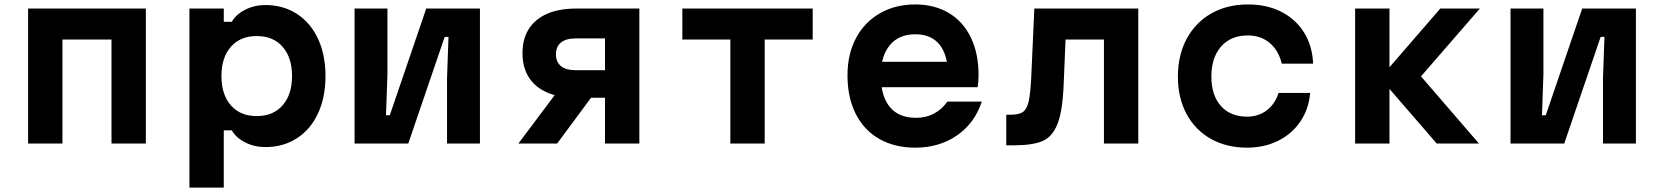

<svg xmlns="http://www.w3.org/2000/svg" viewBox="-20 -652 7540 872"><path d="M107.6 -613.1H642.4V0H486.4V-472.3H263.6V0H107.6Z M840.3 -613.1H996.3V-553.1H1032.9Q1052.1 -587.1 1093.9 -608.1Q1135.7 -629.1 1185.7 -629.1Q1266.5 -629.1 1328.6 -588.8Q1390.7 -548.5 1424.5 -475.5Q1458.3 -402.5 1458.3 -306.5Q1458.3 -210.4 1424.5 -137.4Q1390.7 -64.3 1328.6 -24.2Q1266.5 16 1185.7 16Q1135.9 16 1093.9 -5Q1051.9 -26 1032.9 -60H996.3V200H840.3ZM1306.3 -306.7Q1306.3 -390.8 1263.5 -439.6Q1220.8 -488.3 1146 -488.3Q1071.2 -488.3 1028.5 -439.4Q985.7 -390.5 985.7 -306.5Q985.7 -222.4 1028.5 -173.6Q1071.2 -124.8 1146 -124.8Q1220.8 -124.8 1263.5 -173.7Q1306.3 -222.6 1306.3 -306.7Z M1590.3 -613.1H1739.7V-316.2L1733.1 -128.5H1750.3L1915.8 -613.1H2159.7V0H2010.3V-296.9L2016.9 -484.7H1999.7L1834.2 0H1590.3Z M2727.7 -208.2H2595.3Q2518.8 -208.2 2464.3 -232.2Q2409.9 -256.1 2381.4 -301.3Q2353 -346.4 2353 -410.7Q2353 -474.9 2381.4 -520Q2409.9 -565.2 2464.3 -589.2Q2518.8 -613.1 2595.3 -613.1H2883.7V0H2727.7ZM2510.3 -234.7H2684L2510.3 0H2334.3ZM2727.7 -333.1V-477.6H2595.3Q2551.2 -477.6 2528.1 -459.2Q2505 -440.8 2505 -405.4Q2505 -369.9 2528.1 -351.5Q2551.2 -333.1 2595.3 -333.1Z M3297 -472.3H3079V-613.1H3671V-472.3H3453V0H3297Z M4333.7 -371.2 4285.5 -310.3Q4285.5 -400.7 4247.8 -448.5Q4210.1 -496.3 4136.7 -496.3Q4061.9 -496.3 4021.1 -446.7Q3980.3 -397.1 3980.3 -310.3Q3980.3 -216.4 4020.8 -166.6Q4061.2 -116.9 4140.7 -116.9Q4185.8 -116.9 4221.8 -136Q4257.7 -155.1 4282.5 -190.6H4439Q4406.8 -92.7 4326.4 -37Q4246 18.6 4136.7 18.6Q4042.8 18.6 3973.2 -21.2Q3903.6 -61 3866.3 -135.1Q3829 -209.3 3829 -310.3Q3829 -405.9 3867.6 -478.7Q3906.2 -551.5 3976.2 -591.6Q4046.1 -631.8 4136.7 -631.8Q4223.9 -631.8 4289 -593.1Q4354.1 -554.5 4389.2 -481.9Q4424.3 -409.2 4424.3 -310.9Q4424.3 -283.5 4420.3 -256.1H3954.7V-371.2Z M4550.1 -130.8H4566.9Q4605.9 -130.8 4624.4 -142.5Q4642.9 -154.1 4651.4 -189.4Q4659.9 -224.7 4663.6 -302.6L4677.6 -613.1H5149.7V0H4993.7V-472.3H4819.3L4810.7 -266Q4805.7 -144.9 4781.9 -86.9Q4758.1 -28.9 4712.8 -10.5Q4667.6 8 4583.4 8H4550.1Z M5329.6 -303.6Q5329.6 -401.2 5369.4 -475.5Q5409.2 -549.8 5481.2 -590.8Q5553.1 -631.8 5648.3 -631.8Q5734.3 -631.8 5799.9 -598.1Q5865.5 -564.4 5903.1 -503.5Q5940.7 -442.7 5943.7 -362.7H5801.3Q5787.3 -422.5 5746.9 -456.7Q5706.5 -491 5647 -491Q5570.1 -491 5525.9 -440.9Q5481.7 -390.7 5481.7 -303.6Q5481.7 -219.1 5525.1 -170.6Q5568.4 -122.2 5643.6 -122.2Q5695.2 -122.2 5732.9 -150.7Q5770.6 -179.3 5786.6 -229.8H5930.3Q5923.9 -156.1 5885.5 -99.7Q5847.1 -43.3 5784.3 -12.3Q5721.5 18.6 5643.8 18.6Q5549.9 18.6 5478.7 -21.7Q5407.5 -62 5368.6 -135Q5329.6 -208 5329.6 -303.6Z M6247.9 -297.3 6521.2 -613.1H6701L6433.7 -305.2L6697 0H6505.3ZM6134.5 -613.1H6290.5V0H6134.5Z M6840.3 -613.1H6989.7V-316.2L6983.1 -128.5H7000.3L7165.8 -613.1H7409.7V0H7260.3V-296.9L7266.9 -484.7H7249.7L7084.2 0H6840.3Z"/></svg>

Font: Martian Mono VF sWd Rg
Style: Regular
Weight: 400
Width: 6
Monospace: yes
Designer: Roman Shamin
Foundry: Evil Martians
Version: Version 1.100